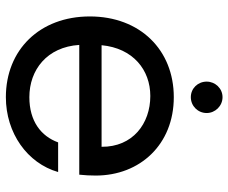

<svg xmlns="http://www.w3.org/2000/svg" viewBox="-82 -686 778 654"><g transform="rotate(90 307.0 -359.0)"><path d="M480 -316H134C144 -423 218 -482 307 -482C401 -482 481 -422 480 -316ZM36 -276C36 -105 150 10 311 10C433 10 536 -63 566 -168H465C444 -110 393 -70 311 -70C218 -70 140 -130 133 -240H575C577 -259 578 -276 578 -296C578 -447 472 -562 311 -562C150 -562 36 -447 36 -276ZM258 -674C258 -644 281 -620 311 -620C341 -620 365 -644 365 -674C365 -703 341 -728 311 -728C281 -728 258 -703 258 -674Z"/></g></svg>

Font: Malmofest
Style: Regular
Weight: 400
Designer: Jonny Pinhorn (Poppins), Kolossal
Version: Version 1.004;Glyphs 3.1.2 (3151)